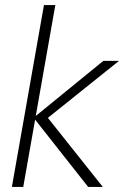

<svg xmlns="http://www.w3.org/2000/svg" viewBox="-20 -740 491 760"><path d="M329 0 113 -274 389 -499H451L149 -257L154 -293L387 0ZM27 0 154 -720H199L72 0Z"/></svg>

Font: DM Sans 20pt ExtraLight
Style: Italic
Weight: 250
Italic angle: -10°
Version: Version 4.004;gftools[0.9.30]